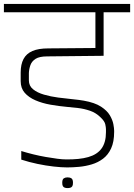

<svg xmlns="http://www.w3.org/2000/svg" viewBox="-56 -860 687 984"><path d="M288 -2Q259 -2 219 -6.5Q179 -11 136 -20Q93 -29 53 -42V-86Q82 -77 114.5 -69Q147 -61 179 -55.5Q211 -50 237.5 -46.5Q264 -43 282 -43Q351 -42 396.5 -55Q442 -68 464.5 -99Q487 -130 487 -182Q487 -194 487 -195.5Q487 -197 487 -196Q487 -195 487 -198Q487 -207 483.5 -223Q480 -239 460 -258Q436 -282 405 -292.5Q374 -303 343 -306.5Q312 -310 289 -312Q245 -316 202.5 -323.5Q160 -331 125.5 -346Q91 -361 70.5 -384.5Q50 -408 50 -444Q50 -442 50 -450.5Q50 -459 50 -470.5Q50 -482 50 -488Q50 -530 64.5 -557.5Q79 -585 110 -598.5Q141 -612 192 -612L433 -614V-797H-36V-840H611V-797H475V-574L186 -571Q146 -571 126.5 -558.5Q107 -546 100 -526.5Q93 -507 92 -486Q92 -476 92 -466Q92 -456 92 -448Q92 -420 113.5 -402.5Q135 -385 169.5 -375Q204 -365 242.5 -360Q281 -355 316.5 -351.5Q352 -348 374 -344Q430 -334 461.5 -313.5Q493 -293 507 -269Q521 -245 525 -223.5Q529 -202 529 -190V-184Q529 -133 513.5 -99.5Q498 -66 472 -46.5Q446 -27 414 -17.5Q382 -8 349.5 -5Q317 -2 288 -2ZM290 104Q283 104 276.5 102Q270 100 266.5 94.5Q263 89 263 77Q263 59 271 54Q279 49 290 49Q302 49 310 54Q318 59 318 77Q318 89 314.5 94.5Q311 100 304.5 102Q298 104 290 104Z"/></svg>

Font: Matangi Light
Style: Regular
Weight: 300
Designer: Prashant Pant
Foundry: The Graphic Ant
Version: Version 3.002